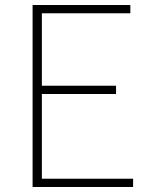

<svg xmlns="http://www.w3.org/2000/svg" viewBox="-20 -746 602 766"><path d="M110 0H511V-33H147V-371H443V-404H147V-693H500V-726H110Z"/></svg>

Font: Noto Sans T Chinese Thin
Style: Regular
Weight: 100
Designer: Ryoko NISHIZUKA (kana & ideographs); Paul D. Hunt (Latin, Greek & Cyrillic); Wenlong ZHANG (bopomofo); Sandoll Communica
Foundry: Adobe Systems Incorporated
Version: Version 1.000;PS 1;hotconv 1.0.78;makeotf.lib2.5.61930